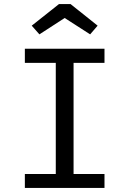

<svg xmlns="http://www.w3.org/2000/svg" viewBox="-20 -930 640 950"><path d="M497 -619H344V-69H497V0H103V-69H256V-619H103V-689H497ZM463 -803 426 -760 300 -841 175 -760 137 -803 272 -910H329Z"/></svg>

Font: Fira Mono
Style: Regular
Weight: 400
Designer: Carrois Corporate & Edenspiekermann AG
Foundry: Carrois Corporate GbR & Edenspiekermann AG
Version: Version 3.206